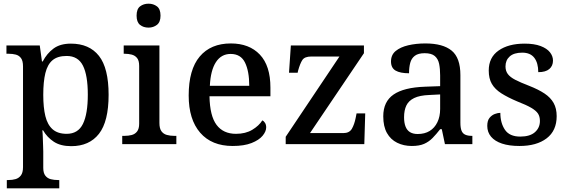

<svg xmlns="http://www.w3.org/2000/svg" viewBox="-20 -783 3087 1043"><path d="M17 240V195H26Q47 195 64.5 190Q82 185 93.5 170Q105 155 105 125V-422Q105 -453 94 -467.5Q83 -482 65.5 -486.5Q48 -491 27 -491H15V-536H196L208 -449H212Q235 -493 271 -519.5Q307 -546 365 -546Q465 -546 517.5 -479.5Q570 -413 570 -268Q570 -123 517.5 -56Q465 11 367 11Q309 11 272.5 -13Q236 -37 214 -75H210Q212 -58 212.5 -36Q213 -14 214 6Q215 26 215 40V129Q215 157 226.5 171.5Q238 186 256 190.5Q274 195 294 195H302V240ZM342 -56Q404 -56 430.5 -110Q457 -164 457 -269Q457 -374 430.5 -426.5Q404 -479 342 -479Q293 -479 265.5 -456Q238 -433 226.5 -386Q215 -339 215 -268Q215 -199 226.5 -152Q238 -105 266 -80.5Q294 -56 342 -56Z M644 0V-45H657Q677 -45 695 -49.5Q713 -54 724.5 -68.5Q736 -83 736 -111V-425Q736 -454 724.5 -468Q713 -482 695 -486.5Q677 -491 657 -491H652V-536H846V-115Q846 -85 857 -70Q868 -55 886.5 -50Q905 -45 925 -45H938V0ZM787 -633Q759 -633 740.5 -648Q722 -663 722 -698Q722 -734 741 -748.5Q760 -763 787 -763Q813 -763 832.5 -748.5Q852 -734 852 -698Q852 -663 832.5 -648Q813 -633 787 -633Z M1244 10Q1130 10 1067.5 -62Q1005 -134 1005 -264Q1005 -405 1065 -476Q1125 -547 1234 -547Q1334 -547 1391.5 -486.5Q1449 -426 1449 -307V-260H1118Q1120 -153 1156.5 -104.5Q1193 -56 1262 -56Q1314 -56 1350.5 -78Q1387 -100 1405 -129Q1414 -125 1420 -115Q1426 -105 1426 -91Q1426 -69 1406.5 -45.5Q1387 -22 1346.5 -6Q1306 10 1244 10ZM1334 -317Q1334 -396 1311 -443Q1288 -490 1233 -490Q1182 -490 1153 -445.5Q1124 -401 1120 -317Z M1532 0V-40L1824 -476H1671Q1635 -476 1622.5 -457Q1610 -438 1599 -398L1597 -388H1550L1560 -536H1957V-494L1664 -60H1845Q1878 -60 1891.5 -83.5Q1905 -107 1912 -142L1917 -167H1964L1959 0Z M2217 10Q2173 10 2137.5 -7.5Q2102 -25 2082 -60.5Q2062 -96 2062 -151Q2062 -231 2118 -269.5Q2174 -308 2289 -312L2371 -315V-373Q2371 -409 2365.5 -436Q2360 -463 2342 -478.5Q2324 -494 2287 -494Q2252 -494 2233.5 -480Q2215 -466 2208.5 -441.5Q2202 -417 2202 -385Q2154 -385 2129 -399.5Q2104 -414 2104 -449Q2104 -485 2129.5 -506Q2155 -527 2197.5 -537Q2240 -547 2291 -547Q2386 -547 2433.5 -508Q2481 -469 2481 -375V-117Q2481 -89 2487 -73.5Q2493 -58 2507 -51.5Q2521 -45 2543 -45H2546V0H2397L2380 -81H2371Q2350 -54 2330 -33.5Q2310 -13 2284 -1.5Q2258 10 2217 10ZM2249 -55Q2287 -55 2314 -71.5Q2341 -88 2356 -119Q2371 -150 2371 -191V-270L2312 -267Q2260 -265 2230 -250.5Q2200 -236 2187.5 -210Q2175 -184 2175 -146Q2175 -116 2183 -95.5Q2191 -75 2207.5 -65Q2224 -55 2249 -55Z M2802 10Q2746 10 2707 -3Q2668 -16 2647.5 -40.5Q2627 -65 2627 -99Q2627 -128 2639.5 -143Q2652 -158 2668.5 -164Q2685 -170 2698 -170Q2698 -115 2723 -78Q2748 -41 2806 -41Q2859 -41 2886 -65Q2913 -89 2913 -126Q2913 -150 2902.5 -166Q2892 -182 2865.5 -197.5Q2839 -213 2790 -232Q2738 -254 2703.5 -276Q2669 -298 2652 -327Q2635 -356 2635 -400Q2635 -471 2688.5 -508.5Q2742 -546 2830 -546Q2882 -546 2916.5 -533Q2951 -520 2967.5 -499Q2984 -478 2984 -454Q2984 -425 2964 -408Q2944 -391 2904 -391Q2904 -441 2882.5 -469Q2861 -497 2817 -497Q2772 -497 2749 -476.5Q2726 -456 2726 -422Q2726 -398 2738.5 -381Q2751 -364 2779 -349.5Q2807 -335 2854 -317Q2905 -297 2938 -275Q2971 -253 2987.5 -223.5Q3004 -194 3004 -152Q3004 -73 2949.5 -31.5Q2895 10 2802 10Z"/></svg>

Font: Noto Serif Kannada Medium
Style: Regular
Weight: 500
Version: Version 2.003